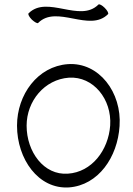

<svg xmlns="http://www.w3.org/2000/svg" viewBox="-20 -843 609 880"><path d="M155 -738C240 -823 390 -693 475 -778C479 -782 472 -795 460 -807C448 -819 435 -826 431 -822C346 -737 196 -867 111 -782C107 -778 114 -765 126 -753C139 -741 152 -734 155 -738ZM296 16C431 6 519 -123 528 -265C539 -419 434 -559 291 -549C153 -539 58 -410 58 -267C58 -114 156 25 296 16ZM102 -267C102 -380 184 -479 296 -487C408 -494 493 -388 485 -268C477 -155 401 -54 291 -47C181 -39 102 -147 102 -267Z"/></svg>

Font: Nupuram ExtraLight
Style: Regular
Weight: 200
Designer: Santhosh Thottingal (santhosh.thottingal@gmail.com)
Foundry: SMC
Version: Version 1.000